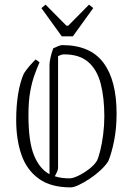

<svg xmlns="http://www.w3.org/2000/svg" viewBox="-20 -800 574 830"><path d="M151 -531Q140 -506 129 -475.5Q118 -445 110.5 -403.5Q103 -362 103 -302Q103 -186 127.5 -127.5Q152 -69 194 -47V-521Q194 -530 198 -549.5Q202 -569 210 -591Q222 -597 232.5 -601Q243 -605 249 -605Q370 -605 427 -529Q484 -453 484 -309Q484 -246 473.5 -192.5Q463 -139 448 -103Q436 -84 414.5 -64Q393 -44 368 -27.5Q343 -11 321 -0.5Q299 10 285 10Q199 10 147 -28Q95 -66 72.5 -131.5Q50 -197 50 -281Q50 -343 58.5 -394.5Q67 -446 83 -482Q94 -499 106.5 -513.5Q119 -528 134 -543ZM231 -74Q231 -67 226.5 -57Q222 -47 217 -38Q232 -33 248 -31Q264 -29 281 -29Q295 -29 319 -40.5Q343 -52 365.5 -69.5Q388 -87 399 -105Q406 -119 413.5 -149.5Q421 -180 426 -218.5Q431 -257 431 -297Q431 -377 415.5 -437.5Q400 -498 362 -531.5Q324 -565 257 -565Q246 -565 231 -557ZM247 -643 159 -765 177 -780 267 -689H275L365 -780L383 -765L295 -643Z"/></svg>

Font: Grenze Gotisch ExtraLight
Style: Regular
Weight: 200
Designer: Renata Polastri
Foundry: Omnibus-Type
Version: Version 1.001